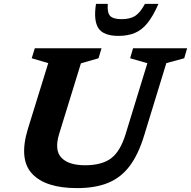

<svg xmlns="http://www.w3.org/2000/svg" viewBox="-20 -955 982 987"><path d="M284.5 -268Q258.5 -184 295.2 -144.8Q332 -105.5 417.5 -105.5Q504 -105.5 551.5 -141.5Q599 -177.5 626 -266.5L737.5 -630L649 -655.5L664 -707H942L927 -655.5L835 -630.5L721.5 -260Q692 -162.5 647.5 -102.8Q603 -43 537 -15.5Q471 12 376 12Q213.5 12 144.5 -62.5Q75.5 -137 124 -294.5L228 -630.5L143 -655.5L159 -707H502L486.5 -655.5L396 -629.5ZM605.5 -856.5Q648.5 -856.5 674.8 -873.2Q701 -890 725 -935H794.5Q767 -872 738 -836.2Q709 -800.5 673 -785.5Q637 -770.5 589 -770.5Q512 -770.5 486 -810Q460 -849.5 473.5 -935H534Q530.5 -890 546.2 -873.2Q562 -856.5 605.5 -856.5Z"/></svg>

Font: Newsreader Caption SemiBold
Style: Italic
Weight: 600
Italic angle: -17°
Designer: Hugues Gentile
Foundry: Production Type
Version: Version 1.001